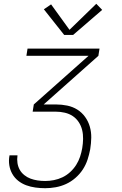

<svg xmlns="http://www.w3.org/2000/svg" viewBox="-20 -776 640 1011"><path d="M218 215Q192 215 166.5 211.5Q141 208 118 199.5Q95 191 76 176Q57 161 45 140Q33 119 29 94Q25 69 30 43Q30 43 30 42.5Q30 42 30 42H72Q72 42 72 42Q72 42 72 43Q69 63 72 82.5Q75 102 84 118Q93 134 108 146Q123 158 140.5 164.5Q158 171 177.5 174Q197 177 218 177Q240 177 263.5 172.5Q287 168 309 157.5Q331 147 349.5 130Q368 113 381 92.5Q394 72 401.5 49.5Q409 27 413 4Q417 -20 417.5 -44.5Q418 -69 412.5 -91.5Q407 -114 394.5 -133Q382 -152 363.5 -164.5Q345 -177 321.5 -182.5Q298 -188 274 -188H152L158 -226L446 -482H119L125 -520H504L498 -482L210 -226H274Q305 -226 334 -220Q363 -214 387 -199Q411 -184 428 -160.5Q445 -137 453 -109Q461 -81 460.5 -51Q460 -21 455 10Q450 37 441 64.5Q432 92 416 116.5Q400 141 377 161Q354 181 327.5 193Q301 205 273 210Q245 215 218 215ZM318 -592 211 -727 249 -753 346 -619 487 -756 518 -724 365 -592Z"/></svg>

Font: Iosevka SS04 XLt Ex
Style: Italic
Weight: 200
Width: 7
Italic angle: -9°
Monospace: yes
Designer: Belleve Invis
Foundry: Belleve Invis
Version: Version 19.0.0; ttfautohint (v1.8.4)